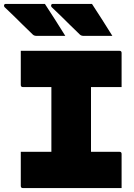

<svg xmlns="http://www.w3.org/2000/svg" viewBox="-63 -959 683 979"><path d="M166 -939Q194 -896 219 -857Q244 -818 270 -776H124Q111 -776 104 -783Q72 -814 49.5 -836Q27 -858 7 -878Q-13 -898 -40 -923Q-44 -928 -42 -933.5Q-40 -939 -34 -939ZM406 -939Q434 -896 459 -857Q484 -818 510 -776H364Q351 -776 344 -783Q312 -814 289.5 -836Q267 -858 247 -878Q227 -898 200 -923Q196 -928 198 -933.5Q200 -939 206 -939ZM557 0H54Q43 0 43 -11V-185H199V-515H54Q43 -515 43 -526V-700H546Q557 -700 557 -689V-515H401V-185H546Q557 -185 557 -174Z"/></svg>

Font: Recursive Mn Lnr St Blk
Style: Regular
Weight: 900
Monospace: yes
Version: Version 1.079;hotconv 1.0.112;makeotfexe 2.5.65598; ttfautoh